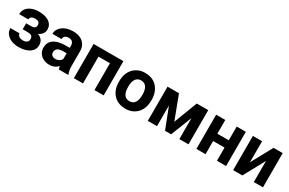

<svg xmlns="http://www.w3.org/2000/svg" viewBox="109 -1547 3857 2566"><g transform="rotate(30 2037.0 -264.0)"><path d="M341 -160C341 -116 306 -96 261 -96C218 -96 175 -114 175 -156H34C34 -127 40 -103 53 -82C88 -24 162 10 254 10C321 10 378 -5 418 -32C454 -56 482 -93 482 -149C482 -217 445 -253 392 -272C434 -292 473 -329 473 -384C473 -409 468 -431 458 -450C425 -511 349 -538 254 -538C225 -538 198 -534 172 -527C104 -508 42 -461 42 -376H183C183 -415 220 -431 261 -431C303 -431 332 -413 332 -373C332 -332 306 -316 261 -316H184V-224H261C311 -224 341 -209 341 -160Z M995 -128V-352C995 -383 990 -410 979 -433C948 -501 881 -538 783 -538C714 -538 658 -519 619 -488C587 -462 558 -423 558 -370H699C699 -412 731 -434 775 -434C828 -434 853 -404 853 -353V-323H790C656 -323 546 -279 546 -148C546 -125 551 -104 560 -85C587 -30 645 10 726 10C788 10 831 -14 859 -47C862 -28 866 -13 873 0H1016V-8C1001 -41 995 -79 995 -128ZM687 -159C687 -218 734 -240 795 -240H853V-149C837 -120 802 -98 757 -98C718 -98 687 -122 687 -159Z M1563 0V-528H1103V0H1244V-414H1421V0Z M1648 -269V-259C1648 -220 1653 -185 1664 -152C1696 -58 1774 10 1899 10C1939 10 1975 4 2006 -10C2094 -49 2149 -134 2149 -259V-269C2149 -308 2143 -343 2132 -376C2100 -470 2023 -538 1898 -538C1858 -538 1823 -532 1792 -518C1704 -479 1648 -394 1648 -269ZM2008 -269V-259C2008 -176 1981 -104 1899 -104C1815 -104 1789 -175 1789 -259V-269C1789 -351 1816 -424 1898 -424C1980 -424 2008 -352 2008 -269Z M2557 -167 2420 -528H2244V0H2386V-319L2510 0H2604L2731 -324V0H2872V-528H2695Z M3452 0V-528H3311V-316H3135V-528H2994V0H3135V-203H3311V0Z M3880 -528 3703 -203V-528H3561V0H3703L3880 -326V0H4021V-528Z"/></g></svg>

Font: Asimov
Style: Regular
Weight: 500
Designer: Google
Version: Version 2.000980; 2014